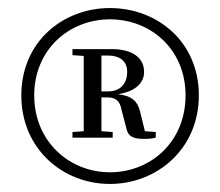

<svg xmlns="http://www.w3.org/2000/svg" viewBox="-20 -801 547 477"><path d="M65 -564C65 -679 153 -753 253 -753C354 -753 441 -679 441 -564C441 -449 355 -373 253 -373C153 -373 65 -449 65 -564ZM33 -564C33 -431 136 -344 253 -344C370 -344 474 -431 474 -564C474 -698 370 -781 253 -781C137 -781 33 -698 33 -564ZM188 -459H260V-473L232 -475V-559H247C269 -559 278 -549 282 -528L294 -482C298 -462 311 -456 337 -456C349 -456 354 -456 367 -459V-473L340 -475L328 -524C322 -549 308 -563 273 -567C319 -574 338 -597 338 -622C338 -657 310 -679 257 -679H160V-664L188 -662V-475L160 -473V-459ZM232 -663H247C281 -663 296 -647 296 -622C296 -596 281 -574 249 -574H232Z"/></svg>

Font: Noto Serif CJK SC Medium
Style: Regular
Weight: 500
Designer: Ryoko NISHIZUKA 西塚涼子 (kana & ideographs); Frank Grießhammer (Latin, Greek & Cyrillic); Wenlong ZHANG 张文龙 (bopomofo); San
Foundry: Adobe
Version: Version 2.001;hotconv 1.1.0;makeotfexe 2.6.0